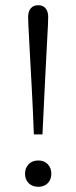

<svg xmlns="http://www.w3.org/2000/svg" viewBox="-20 -710 293 737"><path d="M110 -194Q106 -298 102 -370Q98 -442 95.5 -489Q93 -536 91.5 -565.5Q90 -595 89 -612.5Q88 -630 88 -645Q88 -666 98 -678Q108 -690 127 -690Q145 -690 155 -678Q165 -666 165 -645Q165 -630 164 -612.5Q163 -595 161.5 -565.5Q160 -536 157.5 -489Q155 -442 151.5 -370Q148 -298 143 -194ZM127 7Q104 7 90 -7Q76 -21 76 -43Q76 -65 90 -79.5Q104 -94 127 -94Q150 -94 163.5 -79.5Q177 -65 177 -43Q177 -21 163.5 -7Q150 7 127 7Z"/></svg>

Font: Montagu Slab 144pt Light
Style: Regular
Weight: 300
Designer: Florian Karsten
Foundry: Florian Karsten
Version: Version 1.000